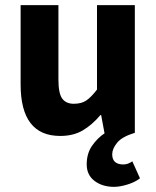

<svg xmlns="http://www.w3.org/2000/svg" viewBox="-20 -516 608 746"><path d="M416 83.5Q416 123 459.5 123Q477.1 123 494.1 110.8L523.9 176.8Q504.9 191.9 475.3 200.9Q445.8 210 422.9 210Q377.9 210 347.4 187Q316.9 164.1 316.9 122.3Q316.9 80.6 337.6 50.5Q358.4 20.5 386.2 2L373 -68.8H370.1Q337.9 -30.8 301.5 -9.3Q265.1 12.2 213.9 12.2Q60.1 12.2 60.1 -188V-496.1H207V-207Q207 -152.8 221.9 -132.8Q236.8 -112.8 266.8 -112.8Q296.9 -112.8 315.9 -126Q335 -139.2 356.9 -168V-496.1H503.9V0Q454.1 15.1 435.1 38.6Q416 62 416 83.5Z"/></svg>

Font: SourceSansPro-Bold
Style: Bold
Weight: 700
Designer: Paul D. Hunt
Foundry: Adobe Systems Incorporated
Version: Version 1.050;PS Version 1.000;hotconv 1.0.70;makeotf.lib2.5